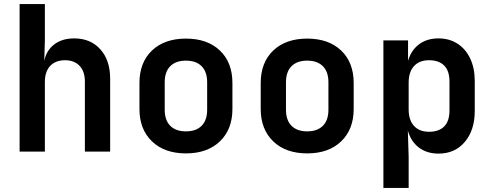

<svg xmlns="http://www.w3.org/2000/svg" viewBox="-20 -750 2440 950"><path d="M77 0V-730H202V-550L199 -448Q209 -500 248 -530Q287 -560 347 -560Q428 -560 476.5 -506Q525 -452 525 -361V0H400V-346Q400 -397 373.5 -424.5Q347 -452 302 -452Q255 -452 228.5 -424Q202 -396 202 -344V0Z M900 9Q794 9 732 -50.5Q670 -110 670 -211V-339Q670 -441 732 -500Q794 -559 900 -559Q1006 -559 1068 -500Q1130 -441 1130 -339V-211Q1130 -110 1068 -50.5Q1006 9 900 9ZM900 -100Q950 -100 977.5 -127.5Q1005 -155 1005 -207V-343Q1005 -395 977.5 -422.5Q950 -450 900 -450Q850 -450 822.5 -422.5Q795 -395 795 -343V-207Q795 -155 822.5 -127.5Q850 -100 900 -100Z M1500 9Q1394 9 1332 -50.5Q1270 -110 1270 -211V-339Q1270 -441 1332 -500Q1394 -559 1500 -559Q1606 -559 1668 -500Q1730 -441 1730 -339V-211Q1730 -110 1668 -50.5Q1606 9 1500 9ZM1500 -100Q1550 -100 1577.5 -127.5Q1605 -155 1605 -207V-343Q1605 -395 1577.5 -422.5Q1550 -450 1500 -450Q1450 -450 1422.5 -422.5Q1395 -395 1395 -343V-207Q1395 -155 1422.5 -127.5Q1450 -100 1500 -100Z M1877 180V-550H1999V-449Q2014 -501 2053 -530.5Q2092 -560 2150 -560Q2203 -560 2243.5 -534Q2284 -508 2306.5 -460.5Q2329 -413 2329 -350V-201Q2329 -106 2280 -48Q2231 10 2150 10Q2092 10 2052.5 -20Q2013 -50 1998 -104L2002 26V180ZM2103 -98Q2151 -98 2177.5 -124Q2204 -150 2204 -204V-346Q2204 -400 2177.5 -426Q2151 -452 2103 -452Q2055 -452 2028.5 -423Q2002 -394 2002 -341V-209Q2002 -156 2028.5 -127Q2055 -98 2103 -98Z"/></svg>

Font: Pitagon Sans Mono
Style: Bold
Weight: 700
Monospace: yes
Designer: Travis Tran
Foundry: Pitagon
Version: Version 1.001; ttfautohint (v1.8.4.7-5d5b);gftools[0.9.26]